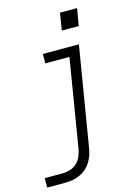

<svg xmlns="http://www.w3.org/2000/svg" viewBox="-146 -794 783 1084"><g transform="rotate(-15 245.5 -252.5)"><path d="M-9 215V160H97Q118 160 140 153Q162 146 179 130.5Q196 115 205 94Q214 73 218 51L303 -465H162V-520H373L277 60Q274 81 267 101.5Q260 122 248 141Q236 160 218.5 175Q201 190 180.5 199Q160 208 139 211.5Q118 215 97 215ZM399 -620H300L316 -720H416Z"/></g></svg>

Font: Iosevka SS04 Light Oblique
Style: Regular
Weight: 300
Italic angle: -9°
Monospace: yes
Designer: Belleve Invis
Foundry: Belleve Invis
Version: Version 19.0.0; ttfautohint (v1.8.4)